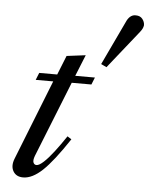

<svg xmlns="http://www.w3.org/2000/svg" viewBox="-52 -746 622 797"><g transform="rotate(5 259.5 -347.5)"><path d="M74 8Q45 8 32.5 -13.5Q20 -35 32 -66L164 -400H91L103 -430H178L210 -510L289 -520L253 -431H335L323 -401H241L115 -85Q108 -66 112 -57Q116 -48 125 -48Q136 -48 154.5 -65Q173 -82 196 -112Q219 -142 243 -178L260 -167Q197 -72 154.5 -32Q112 8 74 8ZM379 -478 356 -489 446 -679Q460 -704 482 -703Q500 -703 509.5 -691Q519 -679 519 -665Q518 -658 515 -651.5Q512 -645 505 -636Z"/></g></svg>

Font: Ibarra Real Nova Medium
Style: Italic
Weight: 500
Italic angle: -22°
Designer: Jose Maria Ribagorda & Octavio Pardo
Foundry: Octavio Pardo
Version: Version 2.000